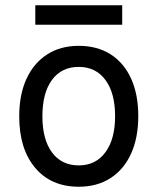

<svg xmlns="http://www.w3.org/2000/svg" viewBox="-20 -697 598 729"><path d="M279 12Q174 12 113.5 -59.8Q53 -131.5 53 -255Q53 -337.5 80.5 -397.5Q108 -457.5 158.8 -490.2Q209.5 -523 279 -523Q349 -523 399.8 -490.8Q450.5 -458.5 477.8 -398.5Q505 -338.5 505 -256Q505 -173.5 477.5 -113.2Q450 -53 399.2 -20.5Q348.5 12 279 12ZM279 -69Q343.5 -69 380.2 -118.8Q417 -168.5 417 -256Q417 -344 380.2 -393.5Q343.5 -443 279 -443Q214 -443 177.5 -393.8Q141 -344.5 141 -255Q141 -167.5 177.5 -118.2Q214 -69 279 -69ZM114 -603V-677H444V-603Z"/></svg>

Font: Undotted
Style: Regular
Weight: 400
Designer: Delve Withrington, Dave Bailey, Thomas Jockin
Foundry: Delve Fonts LLC
Version: Version 4.000